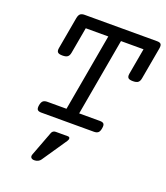

<svg xmlns="http://www.w3.org/2000/svg" viewBox="-150 -684 904 1043"><g transform="rotate(20 301.5 -162.0)"><path d="M319.3 -513.2H189L162.1 -362.3Q159.2 -345.2 149.9 -337.9Q140.6 -330.6 120.1 -330.6Q99.6 -330.6 92.8 -337.9Q85.9 -345.2 88.9 -362.3L121.6 -546.4Q125 -564.9 133.3 -572.3Q141.6 -579.6 158.2 -579.6H577.1Q593.8 -579.6 599.6 -572.3Q605.5 -564.9 602.1 -546.4L569.3 -362.3Q566.4 -345.2 557.1 -337.9Q547.9 -330.6 527.3 -330.6Q506.8 -330.6 500 -337.9Q493.2 -345.2 496.1 -362.3L522.9 -513.2H392.6L313.5 -66.4H433.6Q450.2 -66.4 456.1 -59.1Q461.9 -51.8 458.5 -33.2Q455.6 -14.6 447.3 -7.3Q439 0 422.4 0H118.7Q102.1 0 96.2 -7.3Q90.3 -14.6 93.3 -33.2Q96.7 -51.8 105 -59.1Q113.3 -66.4 129.9 -66.4H240.2ZM207.5 238.3Q202.1 246.6 192.4 251.5Q182.6 256.3 171.4 256.3Q157.7 256.3 152.1 249Q146.5 241.7 151.4 229L205.1 86.9Q208 79.1 214.1 75.2Q220.2 71.3 228.5 71.3H297.9Q307.6 71.3 309.3 78.6Q311 85.9 304.2 96.2Z"/></g></svg>

Font: Courier Prime
Style: Italic
Weight: 400
Monospace: yes
Designer: Alan Dague-Greene
Foundry: Quote-Unquote Apps
Version: Version 1.202